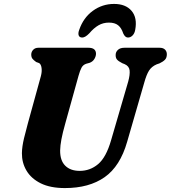

<svg xmlns="http://www.w3.org/2000/svg" viewBox="-20 -943 869 977"><path d="M545 -228.5 632.5 -528.5Q642 -563.5 639.5 -585Q637 -606.5 614.5 -616.5L602 -621.5Q582.5 -631.5 575.2 -640.2Q568 -649 568.5 -663.5Q568.5 -678.5 580 -689.2Q591.5 -700 613.5 -700H791.5Q810.5 -700 819.8 -690.5Q829 -681 829 -667Q829 -648.5 819.2 -638.8Q809.5 -629 791.5 -620.5L777 -615.5Q751.5 -604.5 738.2 -583.5Q725 -562.5 714 -522.5L627 -221.5Q591.5 -97 512.5 -41.5Q433.5 14 310.5 14Q236 14 187.2 -10.2Q138.5 -34.5 114.8 -74.8Q91 -115 91.5 -163.5Q92 -197 102.2 -239.5Q112.5 -282 122 -316L188 -555.5Q194 -578 191.5 -597Q189 -616 179 -622L164 -627.5Q150 -637.5 144.5 -645Q139 -652.5 139 -666.5Q139.5 -680 149.2 -690Q159 -700 175.5 -700H430Q468.5 -700 468.5 -669Q468 -655.5 460 -642.5Q452 -629.5 436.5 -623.5L418.5 -618.5Q402.5 -613 394.8 -598.5Q387 -584 379.5 -557L312.5 -316Q298.5 -266.5 292.5 -234.2Q286.5 -202 286 -177.5Q285.5 -126 312 -99.8Q338.5 -73.5 385.5 -73.5Q438.5 -73.5 479.2 -107.8Q520 -142 545 -228.5ZM534.5 -828Q505 -828 481.2 -814.2Q457.5 -800.5 434 -773Q413.5 -752 398.5 -752Q384.5 -752 380.5 -762.8Q376.5 -773.5 383 -791Q404 -852.5 452.2 -887.8Q500.5 -923 560.5 -923Q619.5 -923 649.5 -887.8Q679.5 -852.5 668 -791Q665 -773.5 654.8 -762.8Q644.5 -752 631 -752Q616.5 -752 607 -773Q598 -801 581 -814.5Q564 -828 534.5 -828Z"/></svg>

Font: Fraunces 9pt Soft
Style: Bold Italic
Weight: 700
Italic angle: -16°
Version: Version 1.000;[b76b70a41]